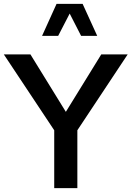

<svg xmlns="http://www.w3.org/2000/svg" viewBox="-22 -981 686 1001"><path d="M408.7 -960.9H272.9L197.3 -793.9H281.2L341.3 -910.2L400.9 -793.9H484.9ZM321.3 -397.9 136.7 -697.3H-2L260.7 -301.8V0H381.3V-301.8L643.6 -697.3H505.9Z"/></svg>

Font: Estedad SemiBold
Style: Regular
Weight: 600
Designer: Amin Abedi
Version: Version 7.3